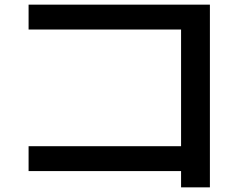

<svg xmlns="http://www.w3.org/2000/svg" viewBox="-20 -753 1040 826"><path d="M759 53V-17H103V-124H759V-626H103V-733H883V53Z"/></svg>

Font: M PLUS 1 Code SemiBold
Style: Regular
Weight: 600
Designer: Coji Morishita
Foundry: UNDERFOREST DESIGN
Version: Version 1.005